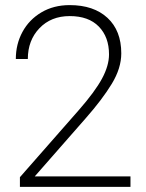

<svg xmlns="http://www.w3.org/2000/svg" viewBox="-20 -732 572 752"><path d="M58 -38 288 -300Q352 -373 379.5 -424Q407 -475 407 -519Q407 -587 367 -628Q327 -669 253 -669Q180 -669 134.5 -621.5Q89 -574 89 -501H42Q42 -559 68 -607Q94 -655 142 -683.5Q190 -712 253 -712Q347 -712 401 -662Q455 -612 455 -523Q455 -465 418 -404Q381 -343 315 -268L116 -41H491V0H58Z"/></svg>

Font: Freesentation 2 ExtraLight
Style: Regular
Weight: 260
Designer: glyphs from Roboto by Christian Robertson / Hangul glyphs from Noto Sans CJK(Source Han Sans) by Jang Soo-young and Kang
Foundry: PT&
Version: Version 2.001